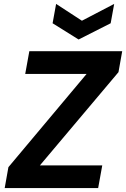

<svg xmlns="http://www.w3.org/2000/svg" viewBox="-20 -962 645 982"><path d="M4 0 23 -107 423 -584H109L130 -700H605L586 -593L184 -116H503L482 0ZM564 -942 546 -843 382 -760 249 -843 267 -942 399 -856Z"/></svg>

Font: DM Sans 24pt ExtraBold
Style: Italic
Weight: 800
Italic angle: -10°
Designer: Colophon Foundry, Jonny Pinhorn
Foundry: Colophon Foundry
Version: Version 4.004;gftools[0.9.30]